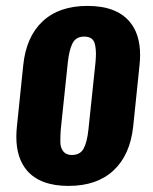

<svg xmlns="http://www.w3.org/2000/svg" viewBox="-20 -607 507 637"><path d="M218.3 -92.8Q246.1 -92.8 257.6 -114.3Q269 -135.7 273.4 -177.2L296.9 -400.9Q298.3 -417 298.3 -429.7Q297.9 -450.2 293.9 -463.9Q287.1 -485.4 259.8 -485.6Q232.4 -485.8 220.9 -463.9Q209.5 -441.9 205.1 -400.9L181.6 -177.2Q180.2 -158.2 180.2 -142.1Q180.2 -138.7 180.2 -134.8Q180.7 -116.2 190.2 -104.5Q199.7 -92.8 218.3 -92.8ZM69.8 -41Q34.2 -82.5 34.2 -152.8Q34.2 -169.4 36.1 -187.5L57.1 -390.6Q66.9 -485.4 121.6 -536.4Q176.3 -587.4 270 -587.4Q364.3 -587.4 408.7 -536.6Q444.8 -495.6 444.8 -424.8Q444.8 -408.7 442.9 -390.6L421.9 -187.5Q411.6 -92.3 356.4 -41.3Q301.3 9.8 207.5 9.8Q113.8 9.8 69.8 -41Z"/></svg>

Font: Oswald
Style: Demi-Bold
Weight: 600
Designer: Vernon Adams
Foundry: Vernon Adams
Version: 3.0; ttfautohint (v0.94.23-7a4d-dirty) -l 8 -r 50 -G 200 -x 